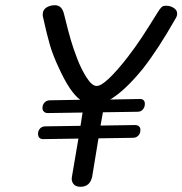

<svg xmlns="http://www.w3.org/2000/svg" viewBox="-20 -720 700 737"><path d="M403 -338 517 -340Q536 -340 536 -321Q536 -309 528.5 -300Q521 -291 508 -291L375 -289L366 -238L498 -240Q508 -240 513.5 -235Q519 -230 519 -222Q519 -208 511 -199.5Q503 -191 490 -191L358 -189L334 -43Q326 -3 289 -3Q270 -3 261.5 -14.5Q253 -26 256 -41L281 -188L146 -186Q126 -186 126 -207Q126 -218 133.5 -226.5Q141 -235 154 -235L289 -237L297 -288L163 -286Q154 -286 148.5 -291.5Q143 -297 143 -305Q143 -318 151 -326.5Q159 -335 172 -335L288 -337Q249 -365 206 -459Q183 -508 171.5 -547.5Q160 -587 145 -655Q144 -658 144 -665Q144 -682 158 -691Q172 -700 191 -700Q218 -700 226 -665Q242 -600 251.5 -567.5Q261 -535 276 -496Q291 -456 312 -423Q333 -390 351 -390Q368 -390 398.5 -419Q429 -448 468 -498Q499 -538 524 -576Q549 -614 583 -669Q594 -687 600 -692.5Q606 -698 617 -698Q634 -698 647 -689.5Q660 -681 660 -668Q660 -658 654 -649Q587 -531 529 -457Q460 -372 403 -338Z"/></svg>

Font: Mali
Style: Italic
Weight: 400
Italic angle: -10°
Version: Version 1.000; ttfautohint (v1.6)